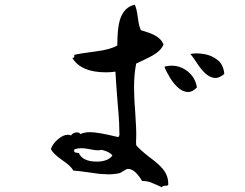

<svg xmlns="http://www.w3.org/2000/svg" viewBox="-20 -755 1040 815"><path d="M667 40Q657 35 648 31Q639 27 629 23Q608 13 583 13Q553 -37 525 -38Q519 -39 507 -31Q500 -27 495.5 -24Q491 -21 487 -20Q465 -15 441 -15Q428 -15 409 -16.5Q390 -18 366 -22Q311 -30 291 -31Q281 -51 243 -76Q207 -101 196 -122Q203 -144 225 -163Q248 -183 268 -183Q275 -183 281 -180Q291 -193 307 -193Q317 -193 321 -186Q339 -194 362 -194Q379 -194 408 -189Q437 -184 478 -174Q481 -173 483 -174Q486 -176 487 -183Q487 -205 485.5 -236.5Q484 -268 480 -309Q476 -359 473.5 -394Q471 -429 470 -451Q451 -448 430 -448Q324 -448 287 -509Q298 -509 295 -522Q312 -527 388 -537Q420 -541 442.5 -547.5Q465 -554 478 -562Q478 -635 489 -671Q506 -725 552 -735Q560 -720 565 -681Q570 -642 578 -627Q621 -614 637 -605Q665 -590 674 -566Q663 -538 623 -517Q607 -508 590.5 -500.5Q574 -493 558 -485Q549 -439 549 -386Q549 -370 550 -343.5Q551 -317 554 -279Q556 -245 557.5 -216.5Q559 -188 558 -166Q557 -156 558 -139Q571 -122 613 -89Q654 -59 671 -38Q696 -8 694 30Q690 34 680.5 33.5Q671 33 667 40ZM742 -378Q720 -395 702.5 -423.5Q685 -452 678 -472Q711 -481 740.5 -471.5Q770 -462 790.5 -439Q811 -416 816 -384Q797 -364 778 -364.5Q759 -365 742 -378ZM932 -441Q908 -421 888 -424.5Q868 -428 851 -444Q832 -462 816.5 -486.5Q801 -511 788 -526Q814 -531 846.5 -525.5Q879 -520 904 -500Q929 -480 932 -441ZM395 -69Q441 -71 457 -95Q447 -110 412 -119Q408 -118 404 -117.5Q400 -117 395 -117Q384 -117 361.5 -121.5Q339 -126 326 -126Q319 -126 312 -125Q305 -124 298 -122Q294 -122 295 -112Q297 -108 301 -107.5Q305 -107 308 -106Q314 -106 315 -105Q331 -68 395 -69Z"/></svg>

Font: Yuji Hentaigana Akebono
Style: Regular
Weight: 400
Designer: Kataoka Yuji
Foundry: Kinuta Font Factory
Version: Version 3.002